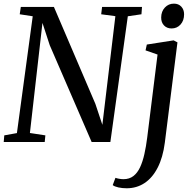

<svg xmlns="http://www.w3.org/2000/svg" viewBox="-20 -781 1051 1056"><path d="M0.5 0 3.5 -36.5 73 -49 160 -691.5 88.5 -702.5 94.5 -743H276.5L504.5 -210L543 -94.5L614.5 -692L536.5 -702.5L541.5 -743H761L758 -702.5L683 -691.5L587 0H484L253.5 -532.5L213.5 -655L144.5 -49.5L229.5 -36.5L226 0ZM886.5 4Q876 85 847.2 141Q818.5 197 775 225.8Q731.5 254.5 676.5 254.5Q652.5 254.5 631 249.8Q609.5 245 600 237L615 197Q622.5 200 635.2 202.2Q648 204.5 659 204.5Q691.5 204.5 713.8 187.2Q736 170 750.5 138.8Q765 107.5 774.2 66Q783.5 24.5 789.5 -23.5L846.5 -481L780.5 -504L787.5 -536L935 -559L956 -548ZM923.5 -624.5Q898 -624.5 882 -641.2Q866 -658 866.5 -685.5Q867 -718.5 887 -739.8Q907 -761 936.5 -761Q962 -761 977.2 -744.5Q992.5 -728 992.5 -702.5Q992.5 -668 973 -646.2Q953.5 -624.5 923.5 -624.5Z"/></svg>

Font: Merriweather 36pt
Style: Italic
Weight: 400
Italic angle: -7.8°
Version: Version 2.101